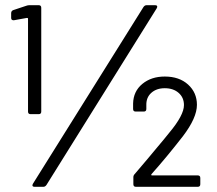

<svg xmlns="http://www.w3.org/2000/svg" viewBox="-20 -720 836 740"><path d="M94 -700H129Q139 -700 139 -690V-290Q139 -280 129 -280H98Q88 -280 88 -290V-648Q88 -651 84 -651L34 -642H32Q23 -642 23 -651V-669Q23 -678 31 -681L82 -698Q87 -700 94 -700ZM107 -12 533 -693Q538 -700 545 -700H578Q584 -700 585.5 -696.5Q587 -693 584 -688L159 -7Q154 0 147 0H113Q107 0 105.5 -3.5Q104 -7 107 -12ZM494 -10V-37Q494 -44 499 -49Q543 -100 615 -187L632 -208Q689 -276 689 -315Q689 -344 668.5 -362Q648 -380 615 -380Q583 -380 563 -362Q543 -344 544 -314V-300Q544 -290 534 -290H503Q493 -290 493 -300V-321Q494 -368 528.5 -396.5Q563 -425 615 -425Q671 -425 705 -394Q739 -363 739 -316Q739 -266 685 -195Q622 -114 564 -49Q561 -44 566 -44H742Q752 -44 752 -34V-10Q752 0 742 0H504Q494 0 494 -10Z"/></svg>

Font: Amber EN
Style: Regular
Weight: 400
Designer: Jeremy Tribby
Foundry: Tribby Type Co.
Version: Version 1.403 November 24, 2021